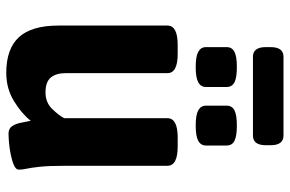

<svg xmlns="http://www.w3.org/2000/svg" viewBox="-172 -722 902 597"><g transform="rotate(90 278.5 -423.0)"><path d="M206 8Q131 8 95 -31.5Q59 -71 59 -154V-493Q59 -525 119 -525H147Q207 -525 207 -493V-176Q207 -147 220.5 -130.5Q234 -114 267 -114Q298 -114 318 -134.5Q338 -155 347 -172V-493Q347 -525 407 -525H435Q495 -525 495 -493V-176Q495 -124 498 -96.5Q501 -69 504 -55.5Q507 -42 507 -31Q507 -22 493.5 -16Q480 -10 460.5 -6Q441 -2 422.5 -0.5Q404 1 395 1Q379 1 371.5 -10.5Q364 -22 361 -38.5Q358 -55 355 -68Q333 -40 294 -16Q255 8 206 8ZM370 -581Q337 -581 322.5 -589Q308 -597 308 -613V-677Q308 -694 322.5 -701.5Q337 -709 370 -709Q403 -709 417.5 -701.5Q432 -694 432 -677V-613Q432 -597 417.5 -589Q403 -581 370 -581ZM188 -581Q155 -581 140.5 -589Q126 -597 126 -613V-677Q126 -694 140.5 -701.5Q155 -709 188 -709Q221 -709 235.5 -701.5Q250 -694 250 -677V-613Q250 -597 235.5 -589Q221 -581 188 -581ZM156 -759Q126 -759 126 -799V-814Q126 -854 156 -854H401Q431 -854 431 -814V-799Q431 -759 401 -759Z"/></g></svg>

Font: Asap
Style: Regular
Weight: 400
Designer: Pablo Cosgaya
Foundry: Omnibus-Type
Version: Version 3.001